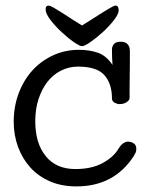

<svg xmlns="http://www.w3.org/2000/svg" viewBox="-20 -660 528 686"><path d="M29 0ZM382 -428Q381 -439 380.5 -454Q380 -469 380 -483Q380 -494 387 -502.5Q394 -511 411 -511Q428 -511 436 -502Q444 -493 444 -478Q444 -464 444 -441Q444 -418 443.5 -393.5Q443 -369 443 -346Q443 -323 443 -310Q443 -302 432.5 -295Q422 -288 407 -288Q399 -288 389.5 -293Q380 -298 380 -309Q380 -361 353 -391.5Q326 -422 259 -422Q226 -422 197.5 -407.5Q169 -393 149 -367Q129 -341 117.5 -305.5Q106 -270 106 -227Q106 -148 143.5 -102Q181 -56 249 -56Q307 -56 346 -77Q385 -98 403 -128Q413 -144 421.5 -149Q430 -154 437 -154Q448 -154 457.5 -148Q467 -142 467 -128Q467 -120 464.5 -114.5Q462 -109 457 -101Q387 6 253 6Q200 6 158.5 -12Q117 -30 88.5 -61.5Q60 -93 44.5 -135Q29 -177 29 -225Q29 -279 46.5 -326Q64 -373 95 -407.5Q126 -442 169 -462Q212 -482 262 -482Q300 -482 330 -471.5Q360 -461 382 -428ZM393 -640Q388 -640 375 -632.5Q362 -625 345 -614.5Q328 -604 309 -591.5Q290 -579 273 -569Q256 -579 237 -591.5Q218 -604 201.5 -614.5Q185 -625 172 -632.5Q159 -640 154 -640Q143 -640 143 -627Q143 -611 160.5 -588.5Q178 -566 200.5 -545Q223 -524 244 -509.5Q265 -495 273 -495Q282 -495 303.5 -510Q325 -525 347.5 -545.5Q370 -566 387 -588Q404 -610 404 -623Q404 -630 401.5 -635Q399 -640 393 -640Z"/></svg>

Font: Life Savers
Style: Bold
Weight: 700
Designer: Pablo Impallari, Rodrigo Fuenzalida, Brenda Gallo
Foundry: Pablo Impallari, Rodrigo Fuenzalida, Brenda Gallo
Version: Version 3.001; ttfautohint (v0.95) -l 8 -r 50 -G 200 -x 14 -